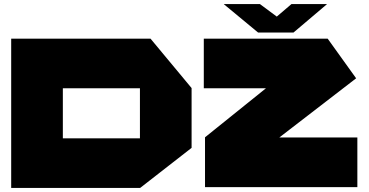

<svg xmlns="http://www.w3.org/2000/svg" viewBox="-20 -920 1812 944"><path d="M289 -486V-730H720L922 -487V-486ZM35 4V-240H668V4ZM35 -240V-730H289V-240ZM668 4V-486H922V-193L669 4ZM982 -486V-730H1591L1565 -486ZM1191 -119 988 -244V-245L1591 -730L1731 -535ZM988 0V-244H1737V0ZM1249 -760 1081 -899V-900H1258L1402 -793ZM1249 -760 1413 -900H1587V-899L1423 -760Z"/></svg>

Font: Foldit Thin Black
Style: Regular
Weight: 900
Version: Version 1.003